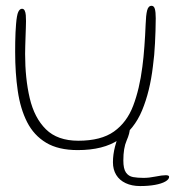

<svg xmlns="http://www.w3.org/2000/svg" viewBox="-20 -476 598 646"><path d="M241.5 29Q176.5 29 135.2 4.2Q94 -20.5 71.2 -65.2Q48.5 -110 39.8 -170Q31 -230 31 -301Q31 -317 31.2 -333.8Q31.5 -350.5 32.2 -366.5Q33 -382.5 34 -394.5Q36.5 -425.5 41.5 -436Q46.5 -446.5 54 -446.5Q60 -446.5 63 -440.5Q66 -434.5 66.8 -425Q67.5 -415.5 67.5 -405Q67.5 -397 67 -383.2Q66.5 -369.5 66 -353.5Q65.5 -337.5 65 -322Q64.5 -306.5 64.5 -294.5Q64.5 -212 80 -145.8Q95.5 -79.5 134.5 -41Q173.5 -2.5 243.5 -2.5Q320 -2.5 363.5 -33.5Q407 -64.5 428.2 -120.5Q449.5 -176.5 459 -251.5Q461 -267 462.8 -284.2Q464.5 -301.5 465.8 -319.5Q467 -337.5 468.2 -356.2Q469.5 -375 470 -393.5Q471 -425 475 -440.8Q479 -456.5 490 -456.5Q498 -456.5 501 -446Q504 -435.5 504 -414.5Q504 -393 503.2 -372Q502.5 -351 501.5 -330.8Q500.5 -310.5 498.8 -291Q497 -271.5 494.5 -253Q484.5 -168 458 -104.5Q431.5 -41 379.8 -6Q328 29 241.5 29ZM451.5 150Q423.5 150 402.8 140.2Q382 130.5 371 112.5Q360 94.5 360 70Q360 44 367 17Q374 -10 382 -30Q387.5 -43 392.2 -50Q397 -57 406.5 -57Q412 -57 414.5 -53.8Q417 -50.5 417 -45Q417 -28 406 -3Q395 22 395 64Q395 92 403.8 104.5Q412.5 117 427.8 119.8Q443 122.5 463 122.5Q481.5 122.5 503.5 118Q525.5 113.5 538 113.5Q543 113.5 546 114.8Q549 116 549 119Q549 127.5 536.2 134.8Q523.5 142 501.5 146Q479.5 150 451.5 150Z"/></svg>

Font: Gluten Thin Thin
Style: Regular
Weight: 250
Version: Version 1.300